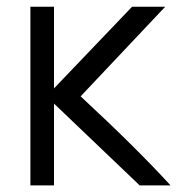

<svg xmlns="http://www.w3.org/2000/svg" viewBox="-20 -560 579 580"><path d="M143.1 0H71.8V-539.6H143.1V-293L378.9 -539.6H479L223.6 -269Q394 -110.8 495.1 0H401.9L143.1 -247.1Z"/></svg>

Font: Oxygen-Regular
Style: Regular
Weight: 400
Designer: Vernon Adams
Foundry: Vernon Adams
Version: Version Release 0.2.3 webfont; ttfautohint (v0.93.3-1d66) -l